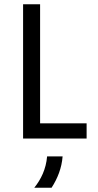

<svg xmlns="http://www.w3.org/2000/svg" viewBox="-20 -645 457 894"><path d="M87.5 0H383.3V-70.8H166.7V-625H87.5ZM139.6 229.2H220.1C247.9 186.1 267.4 137.5 271.5 83.3H199.3C194.4 142.4 170.8 190.3 139.6 229.2Z"/></svg>

Font: Afacad
Style: Regular
Weight: 400
Designer: Kristian Moeller
Foundry: Dicotype
Version: Version 1.000